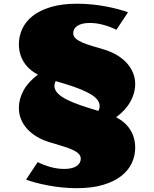

<svg xmlns="http://www.w3.org/2000/svg" viewBox="-20 -757 816 1018"><path d="M80.1 -185.5Q80.1 -232.4 105.2 -278.1Q130.4 -323.7 181.2 -361.3Q130.9 -387.7 105.5 -429.2Q80.1 -470.7 80.1 -522.5Q80.1 -564.9 97.9 -603.8Q115.7 -642.6 153.3 -672.4Q190.9 -702.1 249.5 -719.7Q308.1 -737.3 389.6 -737.3Q428.7 -737.3 467.3 -733.4Q505.9 -729.5 541 -722.9Q576.2 -716.3 606.2 -708.3Q636.2 -700.2 658.7 -691.9L597.2 -599.1Q564.9 -615.2 528.3 -625.2Q491.7 -635.3 456.5 -635.3Q414.1 -635.3 391.1 -620.4Q368.2 -605.5 368.2 -581.1Q368.2 -572.8 371.8 -564.9Q375.5 -557.1 385.7 -549.1Q396 -541 414.8 -532.5Q433.6 -523.9 463.9 -514.6L535.6 -493.2Q571.8 -481.9 601.3 -464.1Q630.9 -446.3 652.1 -422.9Q673.3 -399.4 685.1 -371.3Q696.8 -343.3 696.8 -311Q696.8 -264.2 671.6 -218.5Q646.5 -172.9 595.7 -135.3Q646.5 -108.9 671.6 -67.4Q696.8 -25.9 696.8 25.9Q696.8 68.4 679 107.2Q661.1 146 623.3 175.8Q585.4 205.6 526.9 223.1Q468.3 240.7 386.7 240.7Q347.7 240.7 309.3 236.8Q271 232.9 235.8 226.3Q200.7 219.7 170.4 211.7Q140.1 203.6 118.2 195.3L179.7 102.5Q211.9 118.7 248.3 128.7Q284.7 138.7 319.8 138.7Q362.8 138.7 385.5 123.8Q408.2 108.9 408.2 84.5Q408.2 76.2 404.5 68.4Q400.9 60.5 390.6 52.5Q380.4 44.4 361.6 35.9Q342.8 27.3 312.5 18.1L241.2 -3.4Q203.6 -15.1 173.8 -33.2Q144 -51.3 123 -74.7Q102.1 -98.1 91.1 -126Q80.1 -153.8 80.1 -185.5ZM268.6 -302.2Q268.6 -286.1 278.6 -271.5Q288.6 -256.8 310.8 -242.4Q333 -228 368.7 -213.4Q404.3 -198.7 455.6 -183.1L501.5 -168.9Q508.3 -181.2 508.3 -194.3Q508.3 -210.4 498.3 -225.1Q488.3 -239.7 466.1 -254.2Q443.8 -268.6 408.2 -283.2Q372.6 -297.9 320.8 -313.5L274.9 -327.1Q268.6 -314.5 268.6 -302.2Z"/></svg>

Font: Poller One
Style: Regular
Weight: 400
Designer: Yvonne Schttler
Foundry: Yvonne Schttler
Version: Version 1.002